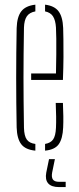

<svg xmlns="http://www.w3.org/2000/svg" viewBox="-20 -624 328 801"><path d="M49.5 -92Q48.5 -142.5 48 -194.8Q47.5 -247 47.5 -299.5Q47.5 -352 48 -404.2Q48.5 -456.5 49.5 -507Q51 -554 69 -577Q87 -600 127.5 -604.5V-576.5Q103 -572 92 -556Q81 -540 80 -509Q79 -448 78.5 -397.8Q78 -347.5 78 -300.5Q78 -253.5 78.5 -202.8Q79 -152 80 -90.5Q81 -56.5 92 -41.5Q103 -26.5 127.5 -23.5V4.5Q86 0.5 68.5 -22.5Q51 -45.5 49.5 -92ZM168 4.5V-23.5Q191.5 -27.5 201.8 -42.5Q212 -57.5 213.5 -90.5Q214.5 -112 214.2 -137.5Q214 -163 212.5 -194.5H242.5Q244 -164.5 244.2 -139Q244.5 -113.5 243.5 -92Q241.5 -45.5 225.2 -22.5Q209 0.5 168 4.5ZM110 -290.5V-317.5H213.5Q214.5 -359.5 214.8 -396.8Q215 -434 214.8 -462.8Q214.5 -491.5 213.5 -509Q211.5 -540 201 -556Q190.5 -572 168 -576.5V-604.5Q206.5 -600 224 -577.2Q241.5 -554.5 243.5 -507.5Q244 -490.5 244.5 -459.8Q245 -429 244.8 -386.2Q244.5 -343.5 242.5 -290.5ZM254 156.5H226.5Q194.5 156.5 181 141Q167.5 125.5 173 96L184.5 40H209L197.5 96Q194 115.5 200.8 125Q207.5 134.5 226.5 134.5H254Z"/></svg>

Font: Big Shoulders Stencil Display Thin ExtraLight
Style: Regular
Weight: 250
Version: Version 2.001